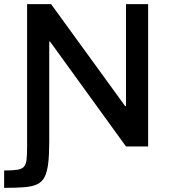

<svg xmlns="http://www.w3.org/2000/svg" viewBox="-29 -708 838 928"><path d="M-9 200V116Q32 116 54.5 112.5Q77 109 87 97.5Q97 86 99.5 62.5Q102 39 102 0V-688H218L576 -195H580V-688H687V0H580L213 -507H209V-24Q209 40 204 81.5Q199 123 186.5 147.5Q174 172 150 183Q126 194 87 197Q48 200 -9 200Z"/></svg>

Font: Saira SemiExpanded Medium
Style: Regular
Weight: 500
Width: 6
Designer: Hector Gatti with collaboration of the Omnibus-Type team
Foundry: Omnibus-Type
Version: Version 1.101